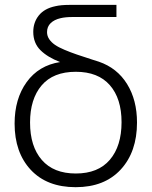

<svg xmlns="http://www.w3.org/2000/svg" viewBox="-20 -755 623 789"><path d="M40 -247.1Q40 -349.1 89.6 -417.7Q139.2 -486.3 227.1 -500Q175.8 -519.5 146.2 -548.8Q116.7 -578.1 116.7 -624Q116.7 -663.1 139.6 -691.7Q162.6 -720.2 207.5 -729.5Q230 -734.9 266.1 -734.9H458.5V-685.1H278.3Q248.5 -685.1 228.5 -680.2Q203.1 -674.3 188.2 -659.9Q173.3 -645.5 173.3 -623Q173.3 -607.4 182.1 -594.2Q190.9 -581.1 205.8 -570.8Q220.7 -560.5 245.1 -550.3Q269.5 -540 295.7 -531Q321.8 -522 358.4 -510.3Q377 -504.4 386.2 -501.5Q461.4 -475.6 502.2 -409.7Q543 -343.8 543 -251.5Q543 -130.9 476.1 -58.3Q409.2 14.2 291 14.2Q172.9 14.2 106.4 -57.1Q40 -128.4 40 -247.1ZM103.5 -251.5Q103.5 -153.3 151.9 -97.7Q200.2 -42 291.5 -42Q383.3 -42 431.4 -98.4Q479.5 -154.8 479.5 -252.9Q479.5 -350.1 431.4 -405Q383.3 -460 291.5 -460Q198.7 -460 151.1 -404.1Q103.5 -348.1 103.5 -251.5Z"/></svg>

Font: Manrope Light
Style: Regular
Weight: 300
Designer: Mikhail Sharanda
Foundry: Mikhail Sharanda
Version: Version 4.505;FEAKit 1.0